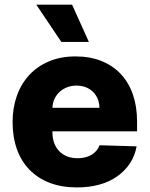

<svg xmlns="http://www.w3.org/2000/svg" viewBox="-20 -795 643 825"><path d="M304.7 -552.6Q367.2 -552.6 416.4 -532.7Q465.6 -512.8 499.5 -476.4Q533.4 -440 551.1 -388.7Q568.9 -337.4 568.9 -274.1V-230.8H205.3V-226.2Q205.3 -201.3 212.7 -180.9Q220.2 -160.5 234 -146Q247.9 -131.4 267.9 -123.2Q288 -115.1 313.2 -115.1Q347.7 -115.1 372.7 -129.4Q397.7 -143.8 407.7 -170.8L567.1 -166.2Q552.2 -86.3 484.7 -38Q417.3 10.3 310 10.3Q244.7 10.3 193.5 -9.4Q142.4 -29.1 106.9 -65.5Q71.4 -101.9 52.7 -153.9Q34.1 -206 34.1 -270.6Q34.1 -331.3 52.4 -383Q70.7 -434.7 105.3 -472.3Q139.9 -509.9 190.2 -531.2Q240.4 -552.6 304.7 -552.6ZM136 -774.9H289.8L361.9 -614.7H243.6ZM205.3 -331.7H407.3Q407 -353.3 399.5 -370.9Q392 -388.5 378.9 -401.1Q365.8 -413.7 347.7 -420.5Q329.5 -427.2 308.2 -427.2Q287.6 -427.2 269.2 -420.3Q250.7 -413.4 236.7 -400.7Q222.7 -388.1 214.3 -370.6Q206 -353 205.3 -331.7Z"/></svg>

Font: Inter P Extra Bold
Style: Regular
Weight: 800
Designer: Rasmus Andersson
Foundry: rsms
Version: Version 3.018;git-588b23468